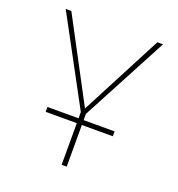

<svg xmlns="http://www.w3.org/2000/svg" viewBox="-130 -821 859 927"><g transform="rotate(20 300.0 -357.0)"><path d="M315 -239H474V-214H315V0H289V-214H129V-239H289V-271L50 -714H79L302 -294L521 -714H550L315 -271Z"/></g></svg>

Font: Noto Sans Mono UI Thin
Style: Regular
Weight: 250
Monospace: yes
Designer: Monotype Design team
Foundry: Monotype Imaging Inc.
Version: Version 1.000